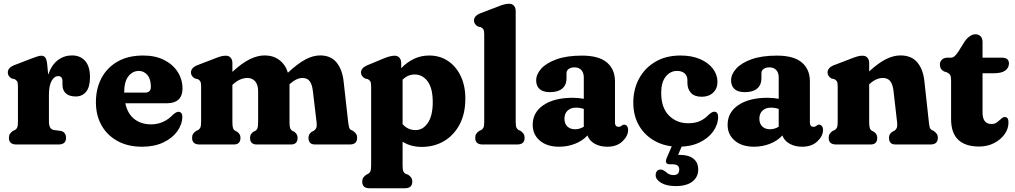

<svg xmlns="http://www.w3.org/2000/svg" viewBox="-20 -769 5402 1022"><path d="M231 -429 236.5 -371.5Q254.5 -423.5 287.8 -448.8Q321 -474 363 -474Q407.5 -474 433.2 -444.8Q459 -415.5 459 -358.5Q459 -305.5 438.2 -280.5Q417.5 -255.5 383.5 -255.5Q348.5 -255.5 330.5 -272Q312.5 -288.5 312.5 -317.5V-336.5Q312.5 -364 289.5 -364Q269.5 -364 255 -339Q240.5 -314 240.5 -264.5V-121.5Q240.5 -81 267 -77L300.5 -72.5Q317 -70 324.2 -60Q331.5 -50 331.5 -35.5Q331.5 0 292 0H66.5Q27.5 0 27.5 -35.5Q27.5 -48.5 33.2 -57Q39 -65.5 49.5 -72.5L60 -77Q67.5 -81.5 71.5 -90.2Q75.5 -99 75.5 -121.5V-309.5Q75.5 -329 70.8 -336.5Q66 -344 57 -348L43 -351Q21.5 -362.5 21.5 -383Q21.5 -408.5 55.5 -422L146.5 -457Q165 -464 178 -468.2Q191 -472.5 200.5 -472.5Q213 -472.5 220.5 -463.2Q228 -454 231 -429Z M951.5 -297Q951.5 -259.5 930.5 -239.5Q909.5 -219.5 871 -219.5H647Q659 -163.5 695.2 -135.2Q731.5 -107 784 -107Q819 -107 848.8 -120.8Q878.5 -134.5 899 -157Q918.5 -174.5 930.5 -174Q938.5 -174 944.5 -167.5Q950.5 -161 950.5 -146.5Q949.5 -105.5 923 -69.2Q896.5 -33 848.8 -10.5Q801 12 736 12Q661.5 12 606.2 -18Q551 -48 520.8 -101.2Q490.5 -154.5 490.5 -225Q490.5 -296.5 519.8 -352.5Q549 -408.5 605.2 -441Q661.5 -473.5 742.5 -473.5Q806.5 -473.5 853.5 -449.8Q900.5 -426 926 -386Q951.5 -346 951.5 -297ZM719 -391.5Q686 -391.5 663.5 -363Q641 -334.5 641 -276.5V-276H752Q783 -276 783 -306.5Q783 -349 764.2 -370.2Q745.5 -391.5 719 -391.5Z M1217 -434V-386.5Q1268.5 -434 1310 -454Q1351.5 -474 1388.5 -474Q1434.5 -474 1467 -449.5Q1499.5 -425 1512.5 -382Q1565 -431 1605.8 -452.5Q1646.5 -474 1683.5 -474Q1741 -474 1771.5 -436.5Q1802 -399 1809 -336L1833 -121.5Q1836 -99.5 1838.5 -90.5Q1841 -81.5 1849 -77L1859 -72.5Q1869.5 -65 1875.2 -56.8Q1881 -48.5 1881 -35.5Q1881 0 1842.5 0H1656.5Q1622 0 1622 -35.5Q1622 -55.5 1639.5 -67.5L1650.5 -73Q1658.5 -78 1663 -87.2Q1667.5 -96.5 1665 -119.5L1645.5 -283.5Q1641.5 -319 1628.8 -336.5Q1616 -354 1590 -354Q1558.5 -354 1522 -321.5L1521 -320.5V-121.5Q1521 -97 1524.2 -87.5Q1527.5 -78 1535.5 -73L1546.5 -67.5Q1564 -55.5 1564 -35.5Q1564 0 1529 0H1346Q1311 0 1311 -35.5Q1311 -55.5 1328.5 -67.5L1339.5 -73Q1347.5 -78 1350.8 -87.5Q1354 -97 1354 -121.5V-282.5Q1354 -317.5 1338.5 -335.8Q1323 -354 1296.5 -354Q1278 -354 1259 -346Q1240 -338 1220 -320L1217 -317.5V-121.5Q1217 -97 1220.2 -87.5Q1223.5 -78 1232 -73L1242.5 -67.5Q1260 -55.5 1260 -35.5Q1260 0 1225 0H1041.5Q1002.5 0 1002.5 -35.5Q1002.5 -48.5 1008.2 -57Q1014 -65.5 1024.5 -72.5L1035 -77Q1042.5 -81.5 1046.5 -90.2Q1050.5 -99 1050.5 -121.5V-309.5Q1050.5 -329 1045.8 -336.5Q1041 -344 1032 -348L1018 -351Q996.5 -363 996.5 -383Q996.5 -408.5 1030.5 -422L1119 -456Q1141 -465 1154.8 -468.8Q1168.5 -472.5 1182 -472.5Q1198.5 -472.5 1207.8 -461.8Q1217 -451 1217 -434Z M2115.5 -434V-406Q2147 -438.5 2184 -456Q2221 -473.5 2265 -473.5Q2321 -473.5 2364.2 -444.8Q2407.5 -416 2432.2 -364.5Q2457 -313 2457 -244Q2457 -164.5 2426.8 -107Q2396.5 -49.5 2344 -18.2Q2291.5 13 2224.5 13Q2167 13 2123 -14.5V111.5Q2123 134 2126.8 142.8Q2130.5 151.5 2138.5 156L2152.5 161Q2162.5 167.5 2168.5 176.2Q2174.5 185 2174.5 197.5Q2174.5 233 2135.5 233H1946.5Q1908 233 1908 197.5Q1908 185 1913.8 176.5Q1919.5 168 1930 161L1940 156Q1947.5 151.5 1951.5 142.8Q1955.5 134 1955.5 111.5V-309.5Q1955.5 -329 1950.8 -336.5Q1946 -344 1937 -348L1923.5 -351Q1901.5 -363 1901.5 -383Q1901.5 -407.5 1936 -422L2015.5 -455Q2056 -472.5 2080.5 -472.5Q2097 -472.5 2106.2 -461.8Q2115.5 -451 2115.5 -434ZM2187.5 -372.5Q2151 -372.5 2123 -345V-108Q2138.5 -91 2155.5 -83.8Q2172.5 -76.5 2192 -76.5Q2231.5 -76.5 2257.5 -115Q2283.5 -153.5 2283.5 -225.5Q2283.5 -299.5 2256.2 -336Q2229 -372.5 2187.5 -372.5Z M2725 -710.5V-121.5Q2725 -99 2728.8 -90.2Q2732.5 -81.5 2740.5 -77L2750.5 -72.5Q2761 -65.5 2766.8 -57Q2772.5 -48.5 2772.5 -35.5Q2772.5 0 2733.5 0H2548.5Q2509.5 0 2509.5 -35.5Q2509.5 -48.5 2515.2 -57Q2521 -65.5 2531.5 -72.5L2541.5 -77Q2549.5 -81.5 2553.5 -90.2Q2557.5 -99 2557.5 -121.5V-586Q2557.5 -605.5 2552.8 -613Q2548 -620.5 2539 -624.5L2525 -627.5Q2503 -639 2503 -659.5Q2503 -685 2537.5 -698.5L2626.5 -732.5Q2649 -741.5 2662.8 -745.2Q2676.5 -749 2690 -749Q2706.5 -749 2715.8 -738.2Q2725 -727.5 2725 -710.5Z M2815.5 -104.5Q2815.5 -171 2873 -209.8Q2930.5 -248.5 3028.5 -248.5Q3061 -248.5 3087.5 -243V-357Q3087.5 -382 3074.2 -396.2Q3061 -410.5 3038 -410.5Q3019 -410.5 3007.2 -402Q2995.5 -393.5 2995.5 -380V-352.5Q2995.5 -316.5 2972.8 -297.5Q2950 -278.5 2908 -278.5Q2870 -278.5 2852 -295.2Q2834 -312 2834 -341Q2834 -373.5 2861.2 -403.8Q2888.5 -434 2942.8 -453.5Q2997 -473 3078 -473Q3167.5 -473 3210.5 -436.5Q3253.5 -400 3253.5 -336V-115Q3253.5 -106.5 3258 -100.2Q3262.5 -94 3272.5 -94Q3278.5 -94 3282.2 -95.8Q3286 -97.5 3289 -100Q3291.5 -102 3294.5 -103.8Q3297.5 -105.5 3301.5 -105.5Q3312 -105.5 3317.8 -97.5Q3323.5 -89.5 3323.5 -77.5Q3323.5 -45.5 3293.5 -16.8Q3263.5 12 3212.5 12Q3173.5 12 3145 -4.2Q3116.5 -20.5 3107 -48Q3081 -19.5 3041 -3.8Q3001 12 2956 12Q2891.5 12 2853.5 -20.5Q2815.5 -53 2815.5 -104.5ZM2984.5 -137.5Q2984.5 -110.5 3000 -95.8Q3015.5 -81 3040.5 -81Q3066 -81 3087.5 -94.5V-189Q3068.5 -196 3046 -196Q3018 -196 3001.2 -180.2Q2984.5 -164.5 2984.5 -137.5Z M3799 -333Q3799 -297.5 3776 -275.8Q3753 -254 3715 -254Q3677 -254 3658 -274.5Q3639 -295 3639 -328V-343Q3639 -365.5 3624.2 -378.5Q3609.5 -391.5 3583.5 -391.5Q3548 -391.5 3523.8 -361.5Q3499.5 -331.5 3499.5 -275.5Q3499.5 -195 3540.8 -154Q3582 -113 3643 -113Q3681 -113 3706.2 -124.8Q3731.5 -136.5 3751 -157Q3763 -167.5 3769.5 -171Q3776 -174.5 3782.5 -174.5Q3802.5 -173.5 3802.5 -145.5Q3801.5 -104 3775.2 -68Q3749 -32 3702 -10Q3655 12 3592.5 12Q3522.5 12 3468 -17.2Q3413.5 -46.5 3382.2 -99.2Q3351 -152 3351 -222.5Q3351 -294 3381.8 -350.8Q3412.5 -407.5 3468.8 -440.5Q3525 -473.5 3602 -473.5Q3662.5 -473.5 3706.8 -454.2Q3751 -435 3775 -403Q3799 -371 3799 -333ZM3564 -9H3617L3589.5 55.5Q3594.5 55.5 3600 55.5Q3646 55.5 3671.2 75.8Q3696.5 96 3696.5 133.5Q3696.5 173.5 3665.5 197.5Q3634.5 221.5 3577 221.5Q3527.5 221.5 3498.8 204Q3470 186.5 3470 163.5Q3470 150 3477 141.8Q3484 133.5 3495.5 133.5Q3504 133.5 3511 137.2Q3518 141 3524.5 146Q3540.5 163 3565 163Q3595.5 163 3595.5 133Q3595.5 105.5 3560.5 105.5H3545Q3530 105.5 3526.2 96.2Q3522.5 87 3528.5 72.5Z M3853 -104.5Q3853 -171 3910.5 -209.8Q3968 -248.5 4066 -248.5Q4098.5 -248.5 4125 -243V-357Q4125 -382 4111.8 -396.2Q4098.5 -410.5 4075.5 -410.5Q4056.5 -410.5 4044.8 -402Q4033 -393.5 4033 -380V-352.5Q4033 -316.5 4010.2 -297.5Q3987.5 -278.5 3945.5 -278.5Q3907.5 -278.5 3889.5 -295.2Q3871.5 -312 3871.5 -341Q3871.5 -373.5 3898.8 -403.8Q3926 -434 3980.2 -453.5Q4034.5 -473 4115.5 -473Q4205 -473 4248 -436.5Q4291 -400 4291 -336V-115Q4291 -106.5 4295.5 -100.2Q4300 -94 4310 -94Q4316 -94 4319.8 -95.8Q4323.5 -97.5 4326.5 -100Q4329 -102 4332 -103.8Q4335 -105.5 4339 -105.5Q4349.5 -105.5 4355.2 -97.5Q4361 -89.5 4361 -77.5Q4361 -45.5 4331 -16.8Q4301 12 4250 12Q4211 12 4182.5 -4.2Q4154 -20.5 4144.5 -48Q4118.5 -19.5 4078.5 -3.8Q4038.5 12 3993.5 12Q3929 12 3891 -20.5Q3853 -53 3853 -104.5ZM4022 -137.5Q4022 -110.5 4037.5 -95.8Q4053 -81 4078 -81Q4103.5 -81 4125 -94.5V-189Q4106 -196 4083.5 -196Q4055.5 -196 4038.8 -180.2Q4022 -164.5 4022 -137.5Z M4606.5 -434V-389Q4656.5 -434.5 4696.2 -454.2Q4736 -474 4773 -474Q4831.5 -474 4862.8 -436.8Q4894 -399.5 4900.5 -336.5L4924 -121.5Q4926 -99.5 4929 -90.5Q4932 -81.5 4939.5 -77L4949.5 -72.5Q4960 -65 4966 -56.8Q4972 -48.5 4972 -35.5Q4972 0 4933 0H4746.5Q4712 0 4712 -35.5Q4712 -56 4729.5 -67.5L4740.5 -73Q4748.5 -78 4753 -87.2Q4757.5 -96.5 4755 -119.5L4736 -285.5Q4732 -319.5 4718.8 -336.8Q4705.5 -354 4679 -354Q4662.5 -354 4644.8 -346.5Q4627 -339 4607.5 -321L4606.5 -320V-121.5Q4606.5 -97 4609.8 -87.5Q4613 -78 4621 -73L4632 -67.5Q4649.5 -55.5 4649.5 -35.5Q4649.5 0 4614.5 0H4430Q4391 0 4391 -35.5Q4391 -48.5 4396.8 -57Q4402.5 -65.5 4413 -72.5L4423.5 -77Q4431 -81.5 4435 -90.2Q4439 -99 4439 -121.5V-309.5Q4439 -329 4434.2 -336.5Q4429.5 -344 4420.5 -348L4406.5 -351Q4385 -363 4385 -383Q4385 -408.5 4419 -422L4508 -456Q4530.5 -465 4544.2 -468.8Q4558 -472.5 4571.5 -472.5Q4588 -472.5 4597.2 -461.8Q4606.5 -451 4606.5 -434Z M5019 -384.5 5005.5 -388.5Q4983 -399.5 4983 -425.5Q4983 -441.5 4994.2 -451.8Q5005.5 -462 5023 -462H5042Q5051.5 -462 5060 -468.8Q5068.5 -475.5 5080 -492.5L5115.5 -549Q5127.5 -566 5142.2 -576.2Q5157 -586.5 5171.5 -586.5Q5189 -586.5 5199.5 -576Q5210 -565.5 5210 -545V-462H5313Q5350.5 -462 5350.5 -431Q5350.5 -408.5 5331.2 -393.8Q5312 -379 5268.5 -379H5210V-170.5Q5210 -109 5257 -109Q5275.5 -109 5287.8 -118.5Q5300 -128 5309.8 -137.2Q5319.5 -146.5 5329.5 -146Q5348.5 -145.5 5348 -116.5Q5348 -83 5327 -54Q5306 -25 5270.8 -7Q5235.5 11 5192 11Q5119 11 5080.8 -24.8Q5042.5 -60.5 5042.5 -136V-344Q5042.5 -362.5 5037.2 -370.5Q5032 -378.5 5019 -384.5Z"/></svg>

Font: Fraunces 72pt S100
Style: Bold
Weight: 700
Version: Version 1.000; ttfautohint (v1.8.3)